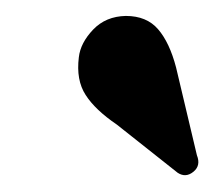

<svg xmlns="http://www.w3.org/2000/svg" viewBox="-20 -698 263 235"><path d="M195.5 -615.5 221 -508Q226 -495.5 217 -488Q207.5 -480 197.5 -486.5L123 -545.5Q96.5 -563.5 84.8 -581.8Q73 -600 76.5 -628Q78.5 -645.5 94 -661.8Q109.5 -678 134 -678.5Q159.5 -678.5 173.5 -662.2Q187.5 -646 195.5 -615.5Z"/></svg>

Font: Fraunces 144pt S050
Style: Bold Italic
Weight: 700
Italic angle: -16°
Version: Version 1.000; ttfautohint (v1.8.3)